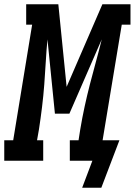

<svg xmlns="http://www.w3.org/2000/svg" viewBox="-62 -755 633 902"><path d="M324 127 372 0H266V-96H307L315 -147Q324 -201 335.5 -254Q347 -307 360.5 -359.5Q374 -412 388.5 -464.5Q403 -517 416 -570L264 -221H196L161 -570Q156 -517 153 -464Q150 -411 146 -358Q142 -305 135.5 -252Q129 -199 121 -147L112 -96H141V0H-42V-96H0L89 -639H61V-735H212L251 -347L419 -735H551V-639H510L420 -96H499L414 127Z"/></svg>

Font: Iosevka Curly Slab Oblique
Style: Bold
Weight: 700
Italic angle: -9°
Monospace: yes
Designer: Belleve Invis
Foundry: Belleve Invis
Version: Version 11.1.0; ttfautohint (v1.8.3)